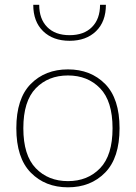

<svg xmlns="http://www.w3.org/2000/svg" viewBox="-20 -778 568 803"><path d="M264.2 -487.8Q359.4 -487.8 419.7 -426.8Q480 -365.7 480 -241.7Q480 -117.7 419.7 -56.2Q359.4 5.4 264.2 5.4Q168.9 5.4 108.6 -56.2Q48.3 -117.7 48.3 -241.7Q48.3 -365.7 108.6 -426.8Q168.9 -487.8 264.2 -487.8ZM264.2 -462.4Q181.6 -462.4 129.6 -408.7Q77.6 -355 77.6 -241.7Q77.6 -128.4 129.6 -74.5Q181.6 -20.5 264.2 -20.5Q346.7 -20.5 398.7 -74.5Q450.7 -128.4 450.7 -241.7Q450.7 -355 398.7 -408.7Q346.7 -462.4 264.2 -462.4ZM422.9 -757.8Q422.9 -687.5 381.6 -647.5Q340.3 -607.4 271 -607.4Q201.7 -607.4 160.4 -647.5Q119.1 -687.5 119.1 -757.8H144Q144 -698.7 177.5 -664.8Q210.9 -630.9 271 -630.9Q331.1 -630.9 364.7 -664.8Q398.4 -698.7 398.4 -757.8Z"/></svg>

Font: Estedad-FD Thin
Style: Regular
Weight: 100
Designer: Amin Abedi
Version: Version 7.3